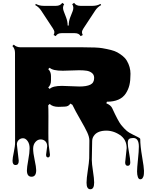

<svg xmlns="http://www.w3.org/2000/svg" viewBox="-20 -986 1049 1355"><path d="M415 -752Q384.3 -752 373.5 -731L358.4 -738.8Q365.2 -752.9 363.8 -762.2Q362.3 -771.5 353.5 -785.2L270 -912.1Q253.9 -936.5 228.5 -950.2L232.9 -958.5Q257.3 -944.8 288.1 -944.8H375.5Q405.3 -944.8 419.4 -965.8L432.6 -956.5Q418.9 -935.5 429.2 -908.2L446.8 -862.3Q457.5 -834 457.5 -805.7H464.8Q464.8 -835.4 475.1 -862.3L493.2 -908.2Q503.4 -935.5 489.7 -956.5L502.9 -965.8Q517.1 -944.8 546.9 -944.8H634.3Q664.6 -944.8 689 -958.5L693.8 -950.2Q668.5 -936.5 652.3 -912.1L568.8 -785.2Q560.1 -771.5 558.6 -762.2Q557.1 -752.9 564 -738.8L548.8 -731Q538.1 -752 507.3 -752ZM863.3 160.2 874 59.1Q874 -2.4 824 -34.9Q773.9 -67.4 718.8 -63.7Q663.6 -60.1 641.6 -26.4Q630.4 -10.3 630.4 11.7L627.9 142.6Q627.9 169.4 636.2 222.4Q644.5 275.4 644.5 302.2Q644.5 349.6 617.7 349.6Q590.8 349.6 590.8 303.7Q590.8 273.4 599.6 216.8Q608.4 160.2 609.6 130.9Q610.8 101.6 610.8 5.9Q610.8 -19.5 595.2 -52.7Q579.6 -85.9 545.9 -144Q512.2 -202.1 490.7 -246.6L476.1 -254.9Q464.4 -233.4 434.6 -233.4L393.6 -231.9Q351.6 -231.9 330.6 -252.4L320.3 -242.7Q321.8 -224.6 321.8 -165.5L321.3 -45.9Q321.3 7.8 323.2 33.2L332.5 105Q332.5 125 318.8 125Q305.2 125 305.2 106.4L313 45.9Q313 23.9 300 11Q287.1 -2 266.4 -2Q245.6 -2 229.7 16.4Q213.9 34.7 213.9 64Q213.9 93.3 224.6 143.3Q235.4 193.4 235.4 215.3Q235.4 261.2 202.6 261.2Q169.9 261.2 169.9 216.3Q169.9 195.3 179.4 143.1Q189 90.8 189 60.1Q189 29.3 174.8 9.5Q160.6 -10.3 142.6 -10.3Q124.5 -10.3 111.8 2.2Q99.1 14.6 99.1 33.2L112.3 148.9Q112.3 178.7 90.3 178.7Q68.4 178.7 68.4 148.4Q68.4 130.9 77.6 87.2Q86.9 43.5 86.4 19Q85.9 -5.4 85.9 -612.8Q85.9 -643.1 67.4 -661.1L77.1 -670.9Q96.2 -652.3 125.5 -652.3H563Q665.5 -652.3 700.9 -646.2Q736.3 -640.1 762.9 -633.3Q789.6 -626.5 807.9 -616.5Q826.2 -606.4 845 -591.6Q863.8 -576.7 875 -557.6Q900.9 -514.2 900.9 -465.3Q900.9 -416.5 893.3 -385.5Q885.7 -354.5 868.2 -327.1Q830.1 -268.1 734.4 -268.1L730.5 -256.8Q761.2 -244.6 771.5 -223.1Q814.5 -129.4 835 -104.2Q855.5 -79.1 873 -64Q890.6 -48.8 923.3 -33.2Q956.1 -17.6 962.9 -12.9Q969.7 -8.3 969.7 -5.4Q969.7 43.5 982.9 120.1Q996.1 196.8 996.1 218.8Q996.1 240.7 994.4 250.5Q992.7 260.3 986.8 269.8Q981 279.3 969.7 279.3Q958.5 279.3 952.9 263.2Q947.3 247.1 947.3 223.6Q947.3 200.2 953.6 139.9Q960 79.6 960 48.8Q960 -12.2 920.4 -12.2Q900.9 -12.2 891.4 -5.4Q881.8 1.5 881.8 22.7Q881.8 43.9 890.6 90.3Q899.4 136.7 899.4 160.4Q899.4 184.1 881.3 184.1Q863.3 184.1 863.3 160.2ZM538.1 -490.2 422.9 -486.8Q352.1 -486.8 330.6 -507.8L320.3 -498.5Q339.8 -479.5 339.8 -449.7V-417Q339.8 -387.7 320.3 -368.2L330.6 -358.4Q351.6 -379.9 417.5 -379.9L541 -375.5Q590.3 -375.5 617.4 -388.4Q644.5 -401.4 644.5 -436Q644.5 -458 629.4 -470.5Q614.3 -482.9 592.8 -486.6Q571.3 -490.2 538.1 -490.2Z"/></svg>

Font: Nosifer
Style: Regular
Weight: 400
Version: Version 001.002